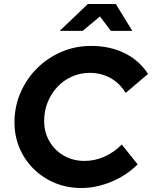

<svg xmlns="http://www.w3.org/2000/svg" viewBox="-20 -940 769 972"><path d="M391.4 11.8Q319.7 11.8 258.4 -13.6Q197.1 -39 151 -84.3Q104.8 -129.5 79.1 -190Q53.3 -250.5 53.3 -320.5Q53.3 -400.5 83.7 -470.6Q114.1 -540.8 167.3 -594Q220.6 -647.2 290.9 -677.4Q361.1 -707.5 441.4 -707.5Q536.8 -707.5 610.9 -670.9Q685 -634.3 729.4 -565.7L616 -469.5Q586.3 -518.9 539.5 -545Q492.7 -571.1 433.6 -571.1Q385.9 -571.1 344 -552.3Q302 -533.6 270.5 -500Q238.9 -466.4 221.2 -422.2Q203.5 -378.1 203.5 -328.1Q203.5 -270.6 230.3 -224.5Q257.1 -178.3 303.4 -151.9Q349.6 -125.4 408.6 -125.4Q459.9 -125.4 508 -146.6Q556.1 -167.8 596.5 -208.3L676.9 -108Q621.4 -52.4 544.8 -20.3Q468.2 11.8 391.4 11.8ZM282.2 -783.6 424.7 -919.8H566.2L649.9 -783.6H541.5L485.9 -856.7L398.3 -783.6Z"/></svg>

Font: Red Hat Display VF
Style: Italic
Weight: 300
Italic angle: -12°
Designer: Pentagram, MCKL
Foundry: Pentagram, MCKL
Version: Version 1.010